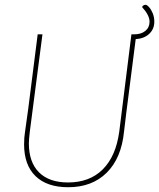

<svg xmlns="http://www.w3.org/2000/svg" viewBox="-20 -781 667 805"><path d="M549 -617 510 -312 500 -229Q489 -118 427.5 -57Q366 4 266 4Q177 4 129 -42.5Q81 -89 81 -176Q81 -205 85 -229L98 -322L138 -637H158L105 -229Q101 -195 101 -180Q101 -101 143.5 -58.5Q186 -16 265 -16Q356 -16 411 -71Q466 -126 480 -229L531 -637H542Q572 -637 589.5 -651.5Q607 -666 607 -690Q607 -717 576 -751L578 -756Q584 -761 590 -761Q596 -761 605 -751Q614 -741 620.5 -725Q627 -709 627 -690Q627 -659 605.5 -639Q584 -619 549 -617Z"/></svg>

Font: Luna Sans Thin
Style: Italic
Weight: 250
Italic angle: -7°
Designer: Juan Pablo del Peral
Foundry: Huerta Tipografica
Version: Version 2.001; ttfautohint (v1.5)